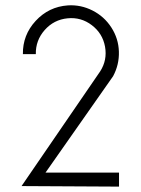

<svg xmlns="http://www.w3.org/2000/svg" viewBox="-20 -693 522 713"><path d="M422 0 60 -2 352 -428Q379 -470 370 -520Q361 -569 321 -599.5Q281 -630 231 -625Q180 -620 146 -581.5Q112 -543 113 -492H65Q64 -563 112.5 -615.5Q161 -668 232 -673Q280 -676 323.5 -654Q367 -632 393.5 -591Q420 -550 421.5 -501.5Q423 -453 400 -410L149 -52H422Z"/></svg>

Font: HiLo-Deco
Style: Deco
Weight: 500
Version: Version 001.000